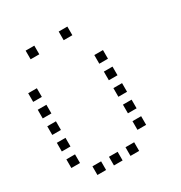

<svg xmlns="http://www.w3.org/2000/svg" viewBox="-175 -903 950 1006"><g transform="rotate(-30 300.0 -400.0)"><path d="M124.8 -776.2Q123.8 -776.2 123.8 -776.2Q123.8 -776.2 123.8 -775.2V-724.8Q123.8 -723.8 123.8 -723.8Q123.8 -723.8 124.8 -723.8H175.2Q176.2 -723.8 176.2 -723.8Q176.2 -723.8 176.2 -724.8V-775.2Q176.2 -776.2 176.2 -776.2Q176.2 -776.2 175.2 -776.2ZM324.8 -776.2Q323.8 -776.2 323.8 -776.2Q323.8 -776.2 323.8 -775.2V-724.8Q323.8 -723.8 323.8 -723.8Q323.8 -723.8 324.8 -723.8H375.2Q376.2 -723.8 376.2 -723.8Q376.2 -723.8 376.2 -724.8V-775.2Q376.2 -776.2 376.2 -776.2Q376.2 -776.2 375.2 -776.2ZM24.8 -576.2Q23.8 -576.2 23.8 -576.2Q23.8 -576.2 23.8 -575.2V-524.8Q23.8 -523.8 23.8 -523.8Q23.8 -523.8 24.8 -523.8H75.2Q76.2 -523.8 76.2 -523.8Q76.2 -523.8 76.2 -524.8V-575.2Q76.2 -576.2 76.2 -576.2Q76.2 -576.2 75.2 -576.2ZM424.8 -576.2Q423.8 -576.2 423.8 -576.2Q423.8 -576.2 423.8 -575.2V-524.8Q423.8 -523.8 423.8 -523.8Q423.8 -523.8 424.8 -523.8H475.2Q476.2 -523.8 476.2 -523.8Q476.2 -523.8 476.2 -524.8V-575.2Q476.2 -576.2 476.2 -576.2Q476.2 -576.2 475.2 -576.2ZM24.8 -476.2Q23.8 -476.2 23.8 -476.2Q23.8 -476.2 23.8 -475.2V-424.8Q23.8 -423.8 23.8 -423.8Q23.8 -423.8 24.8 -423.8H75.2Q76.2 -423.8 76.2 -423.8Q76.2 -423.8 76.2 -424.8V-475.2Q76.2 -476.2 76.2 -476.2Q76.2 -476.2 75.2 -476.2ZM424.8 -476.2Q423.8 -476.2 423.8 -476.2Q423.8 -476.2 423.8 -475.2V-424.8Q423.8 -423.8 423.8 -423.8Q423.8 -423.8 424.8 -423.8H475.2Q476.2 -423.8 476.2 -423.8Q476.2 -423.8 476.2 -424.8V-475.2Q476.2 -476.2 476.2 -476.2Q476.2 -476.2 475.2 -476.2ZM24.8 -376.2Q23.8 -376.2 23.8 -376.2Q23.8 -376.2 23.8 -375.2V-324.8Q23.8 -323.8 23.8 -323.8Q23.8 -323.8 24.8 -323.8H75.2Q76.2 -323.8 76.2 -323.8Q76.2 -323.8 76.2 -324.8V-375.2Q76.2 -376.2 76.2 -376.2Q76.2 -376.2 75.2 -376.2ZM424.8 -376.2Q423.8 -376.2 423.8 -376.2Q423.8 -376.2 423.8 -375.2V-324.8Q423.8 -323.8 423.8 -323.8Q423.8 -323.8 424.8 -323.8H475.2Q476.2 -323.8 476.2 -323.8Q476.2 -323.8 476.2 -324.8V-375.2Q476.2 -376.2 476.2 -376.2Q476.2 -376.2 475.2 -376.2ZM24.8 -276.2Q23.8 -276.2 23.8 -276.2Q23.8 -276.2 23.8 -275.2V-224.8Q23.8 -223.8 23.8 -223.8Q23.8 -223.8 24.8 -223.8H75.2Q76.2 -223.8 76.2 -223.8Q76.2 -223.8 76.2 -224.8V-275.2Q76.2 -276.2 76.2 -276.2Q76.2 -276.2 75.2 -276.2ZM424.8 -276.2Q423.8 -276.2 423.8 -276.2Q423.8 -276.2 423.8 -275.2V-224.8Q423.8 -223.8 423.8 -223.8Q423.8 -223.8 424.8 -223.8H475.2Q476.2 -223.8 476.2 -223.8Q476.2 -223.8 476.2 -224.8V-275.2Q476.2 -276.2 476.2 -276.2Q476.2 -276.2 475.2 -276.2ZM24.8 -176.2Q23.8 -176.2 23.8 -176.2Q23.8 -176.2 23.8 -175.2V-124.8Q23.8 -123.8 23.8 -123.8Q23.8 -123.8 24.8 -123.8H75.2Q76.2 -123.8 76.2 -123.8Q76.2 -123.8 76.2 -124.8V-175.2Q76.2 -176.2 76.2 -176.2Q76.2 -176.2 75.2 -176.2ZM424.8 -176.2Q423.8 -176.2 423.8 -176.2Q423.8 -176.2 423.8 -175.2V-124.8Q423.8 -123.8 423.8 -123.8Q423.8 -123.8 424.8 -123.8H475.2Q476.2 -123.8 476.2 -123.8Q476.2 -123.8 476.2 -124.8V-175.2Q476.2 -176.2 476.2 -176.2Q476.2 -176.2 475.2 -176.2ZM124.8 -76.2Q123.8 -76.2 123.8 -76.2Q123.8 -76.2 123.8 -75.2V-24.8Q123.8 -23.8 123.8 -23.8Q123.8 -23.8 124.8 -23.8H175.2Q176.2 -23.8 176.2 -23.8Q176.2 -23.8 176.2 -24.8V-75.2Q176.2 -76.2 176.2 -76.2Q176.2 -76.2 175.2 -76.2ZM224.8 -76.2Q223.8 -76.2 223.8 -76.2Q223.8 -76.2 223.8 -75.2V-24.8Q223.8 -23.8 223.8 -23.8Q223.8 -23.8 224.8 -23.8H275.2Q276.2 -23.8 276.2 -23.8Q276.2 -23.8 276.2 -24.8V-75.2Q276.2 -76.2 276.2 -76.2Q276.2 -76.2 275.2 -76.2ZM324.8 -76.2Q323.8 -76.2 323.8 -76.2Q323.8 -76.2 323.8 -75.2V-24.8Q323.8 -23.8 323.8 -23.8Q323.8 -23.8 324.8 -23.8H375.2Q376.2 -23.8 376.2 -23.8Q376.2 -23.8 376.2 -24.8V-75.2Q376.2 -76.2 376.2 -76.2Q376.2 -76.2 375.2 -76.2Z"/></g></svg>

Font: Doto Black
Style: Regular
Weight: 900
Monospace: yes
Version: Version 1.000